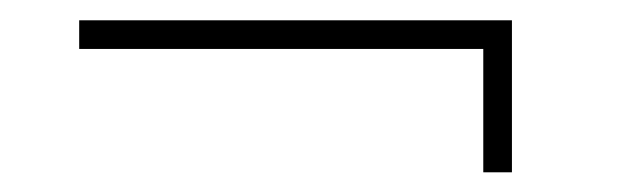

<svg xmlns="http://www.w3.org/2000/svg" viewBox="-20 -307 627 193"><path d="M59.6 -257.8H465.8V-133.8H494.6V-286.6H59.6Z"/></svg>

Font: Estedad VF
Style: Regular
Weight: 100
Designer: Amin Abedi
Version: Version 7.3